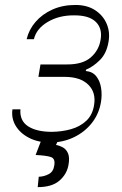

<svg xmlns="http://www.w3.org/2000/svg" viewBox="-20 -573 503 789"><path d="M31.2 -123.6H63.9Q60.4 -77.1 95 -54.3Q129.6 -31.6 191.8 -31.2Q234.4 -31.6 271.7 -42.1Q308.9 -52.6 334.5 -76.5Q360.1 -100.5 366.5 -140.6Q375.4 -192.8 343 -224.8Q310.7 -256.7 247.2 -257.1H137.8L146.3 -308.2H255.7Q319.6 -307.9 353.2 -337.2Q386.7 -366.5 393.5 -410.5Q401.3 -455.6 373.8 -483Q346.2 -510.3 284.1 -509.9Q222.3 -510.3 176 -482.8Q129.6 -455.3 119.3 -411.9H89.5Q98.4 -450.6 125.7 -482.6Q153.1 -514.6 195.1 -533.6Q237.2 -552.6 289.8 -552.6Q338.1 -552.6 370.9 -531.1Q403.8 -509.6 418.3 -475.3Q432.9 -441.1 426.1 -402Q418.3 -353.7 390.3 -326Q362.2 -298.3 333.8 -286.9L332.4 -281.2Q360.4 -278.8 375.7 -259.4Q391 -240.1 395.4 -211.6Q399.9 -183.2 394.9 -153.4Q386.7 -104.4 357.1 -67.1Q327.4 -29.8 283 -8.7Q238.6 12.4 186.1 12.8Q136 12.4 99.3 -6.6Q62.5 -25.6 44.2 -56.5Q25.9 -87.4 31.2 -123.6ZM152 -2.8H221.6L210.2 22.7Q223.7 24.9 237.7 32.3Q251.8 39.8 259.4 56.8Q267 73.9 261.4 105.1Q254.6 143.1 223.9 169.6Q193.2 196 134.9 196L139.2 153.4Q160.9 152.7 180.2 142.6Q199.6 132.5 203.1 106.5Q207.7 79.2 189.8 72.6Q171.9 66.1 126.4 63.9Z"/></svg>

Font: Inter UI Thin
Style: Italic
Weight: 100
Italic angle: -9.39999°
Designer: Rasmus Andersson
Foundry: rsms
Version: 3.2;8d6f07862